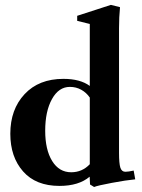

<svg xmlns="http://www.w3.org/2000/svg" viewBox="-20 -746 580 782"><path d="M363.3 15.6 346.7 5.4 345.2 -26.4Q300.8 11.2 222.2 11.2Q126 11.2 74 -47.9Q22 -106.9 22 -201.2Q22 -300.3 80.1 -362.5Q138.2 -424.8 238.3 -424.8Q306.6 -424.8 345.7 -396V-648.4L294.4 -661.1V-681.6L431.6 -726.1L468.8 -716.8Q464.8 -676.3 464.8 -630.9V-123.5Q464.8 -80.1 470.2 -63.2Q475.6 -46.4 490.7 -46.4Q502.9 -46.4 524.4 -51.3L530.8 -15.6Q494.1 -12.2 435.5 -1.2Q377 9.8 363.3 15.6ZM270 -44.4Q314.5 -44.4 345.7 -77.1V-348.6Q332 -368.7 311 -380.4Q290 -392.1 264.6 -392.1Q219.2 -392.1 191.7 -342.5Q164.1 -293 164.1 -213.4Q164.1 -136.2 192.4 -90.3Q220.7 -44.4 270 -44.4Z"/></svg>

Font: Elstob 18pt
Style: Bold
Weight: 700
Designer: Peter S. Baker
Version: Version 1.015